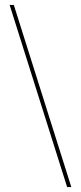

<svg xmlns="http://www.w3.org/2000/svg" viewBox="-20 -743 327 778"><path d="M269 15H252L19 -723H36Z"/></svg>

Font: Kalnia Thin ExtraLight
Style: Regular
Weight: 250
Version: Version 1.105